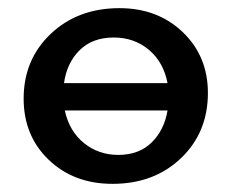

<svg xmlns="http://www.w3.org/2000/svg" viewBox="-20 -445 569 471"><path d="M273 -425Q367 -425 428.5 -366Q490 -307 490 -217Q490 -120 424 -57Q358 6 256 6Q161 6 99.5 -53Q38 -112 38 -203Q38 -299 104.5 -362Q171 -425 273 -425ZM259 -353Q207 -353 175.5 -322Q144 -291 137 -241H391Q381 -293 345 -323Q309 -353 259 -353ZM270 -65Q321 -65 352 -95.5Q383 -126 391 -174H139Q150 -123 186 -94Q222 -65 270 -65Z"/></svg>

Font: EauTestText Semibold
Style: Regular
Weight: 600
Designer: Christian Thalmann (Catharsis Fonts)
Version: Version 0.001;PS 000.001;hotconv 1.0.88;makeotf.lib2.5.64775